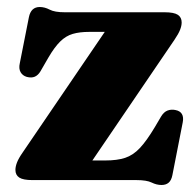

<svg xmlns="http://www.w3.org/2000/svg" viewBox="-20 -514 559 548"><path d="M478 -400.5 219.5 -20.5 195.5 -56H280.5Q314.5 -56 337.2 -63.5Q360 -71 379.2 -91.5Q398.5 -112 421.5 -150.5L439.5 -181Q447.5 -194.5 458.2 -198.5Q469 -202.5 480.5 -200Q494 -197.5 499.2 -188.5Q504.5 -179.5 501.5 -164.5L472 -14Q469 1 461.2 7.5Q453.5 14 441 14Q427 14 412.8 7Q398.5 0 369.5 0H72.5Q46 0 35 -7.2Q24 -14.5 24 -29Q24 -38.5 28.5 -50.2Q33 -62 44.5 -78.5L302.5 -457.5L334.5 -423H235Q207 -423 187.5 -417.2Q168 -411.5 151.8 -395.5Q135.5 -379.5 118 -349.5L95.5 -310.5Q89 -299.5 79.5 -295.2Q70 -291 56.5 -294.5Q44.5 -298 38.8 -308Q33 -318 36.5 -333.5L62.5 -465Q65.5 -479.5 73.2 -486.8Q81 -494 93.5 -494Q107.5 -494 121.8 -486.5Q136 -479 164.5 -479H449.5Q476.5 -479 487.5 -471.8Q498.5 -464.5 498.5 -450Q498.5 -440.5 494 -429Q489.5 -417.5 478 -400.5Z"/></svg>

Font: Fraunces ExtraBold
Style: Regular
Weight: 800
Version: Version 1.000;[b76b70a41]